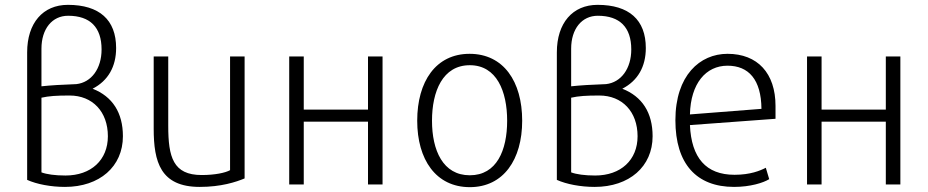

<svg xmlns="http://www.w3.org/2000/svg" viewBox="-20 -761 3826 792"><path d="M92 -545V-19C132 -1 190 10 248 10C391 10 487 -74 487 -199C487 -296 444 -363 362 -395C426 -428 459 -486 459 -563C459 -679 390 -741 260 -741C157 -741 92 -666 92 -545ZM151 -358C182 -365 213 -367 267 -367C362 -367 425 -300 425 -199C425 -101 356 -37 250 -37C207 -37 172 -42 151 -50ZM261 -696C352 -696 399 -648 399 -557C399 -478 357 -421 295 -414C237 -412 188 -409 151 -405V-560C151 -642 195 -696 261 -696Z M614 -528V-230C614 -93 642 10 804 10C892 10 953 -10 989 -25V-528H929V-59C909 -48 866 -39 812 -39C694 -39 674 -113 674 -242V-528Z M1233 0V-259H1498V0H1558V-528H1498V-309H1233V-528H1173V0Z M1918 11C2057 11 2134 -103 2134 -263C2134 -425 2057 -539 1917 -539C1778 -539 1701 -425 1701 -263C1701 -103 1778 11 1918 11ZM1918 -492C2029 -492 2072 -384 2072 -263C2072 -141 2029 -38 1918 -38C1807 -38 1762 -141 1762 -263C1762 -384 1806 -492 1918 -492Z M2277 -545V-19C2317 -1 2375 10 2433 10C2576 10 2672 -74 2672 -199C2672 -296 2629 -363 2547 -395C2611 -428 2644 -486 2644 -563C2644 -679 2575 -741 2445 -741C2342 -741 2277 -666 2277 -545ZM2336 -358C2367 -365 2398 -367 2452 -367C2547 -367 2610 -300 2610 -199C2610 -101 2541 -37 2435 -37C2392 -37 2357 -42 2336 -50ZM2446 -696C2537 -696 2584 -648 2584 -557C2584 -478 2542 -421 2480 -414C2422 -412 2373 -409 2336 -405V-560C2336 -642 2380 -696 2446 -696Z M3008 10C3075 10 3129 -7 3153 -22L3139 -69C3116 -57 3075 -40 3010 -40C2892 -40 2832 -110 2826 -245L3179 -271V-324C3179 -459 3105 -539 2981 -539C2867 -539 2766 -450 2766 -265C2766 -85 2853 10 3008 10ZM2981 -490C3068 -490 3120 -433 3121 -312L2826 -289C2829 -417 2892 -490 2981 -490Z M3369 0V-259H3634V0H3694V-528H3634V-309H3369V-528H3309V0Z"/></svg>

Font: Repo Light
Style: Regular
Weight: 300
Designer: Stefan Peev
Foundry: Context Ltd
Version: Version 001.502